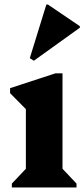

<svg xmlns="http://www.w3.org/2000/svg" viewBox="-20 -829 373 849"><path d="M32.4 0V-17.2L110.4 -99.6L94.4 -71.6V-378L137.4 -303L24.6 -417V-439.2L225.4 -504.8H256.4V-71.2L240.6 -99.4L318.4 -17.2V0ZM129.6 -560.4 111.8 -572 185 -809H191.8L333 -713.2V-706.4Z"/></svg>

Font: Platypi Light
Style: Regular
Weight: 300
Designer: David Sargent
Foundry: Bolt Cutter Type
Version: Version 1.200